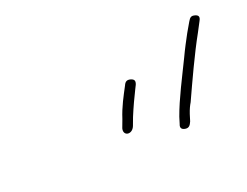

<svg xmlns="http://www.w3.org/2000/svg" viewBox="-48 -704 459 357"><g transform="rotate(-20 182.0 -525.5)"><path d="M269 -429C276 -428 279 -432 282 -439L286 -452C289 -461 292 -467 295 -472C311 -507 333 -555 352 -589L362 -608C366 -615 365 -619 358 -621C351 -623 348 -621 344 -614L333 -595C326 -582 319 -569 312 -554C296 -521 277 -485 266 -454L262 -441C259 -434 262 -430 269 -429ZM179 -467 185 -483C192 -500 200 -517 207 -531C212 -540 215 -547 205 -550C198 -552 194 -550 191 -543C182 -526 172 -508 165 -486L159 -470C155 -455 173 -452 179 -467Z"/></g></svg>

Font: Electronic
Style: ThnIt
Weight: 100
Version: Version 1.011